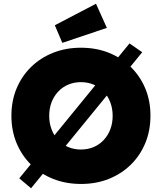

<svg xmlns="http://www.w3.org/2000/svg" viewBox="-20 -973 863 1026"><path d="M146 33 83 -20 672 -741 740 -694ZM41 -354Q41 -434 68.5 -500Q96 -566 146 -615Q196 -664 264 -691Q332 -718 412 -718Q494 -718 561.5 -691Q629 -664 679 -615Q729 -566 756.5 -500Q784 -434 784 -355Q784 -275 756.5 -208.5Q729 -142 679 -93Q629 -44 561.5 -17Q494 10 413 10Q332 10 264 -17Q196 -44 146 -93Q96 -142 68.5 -208.5Q41 -275 41 -354ZM582 -354Q582 -393 569.5 -426Q557 -459 534 -483.5Q511 -508 480 -521Q449 -534 412 -534Q376 -534 345 -521Q314 -508 291 -483.5Q268 -459 255.5 -426.5Q243 -394 243 -354Q243 -315 255.5 -282Q268 -249 291 -224.5Q314 -200 345 -187Q376 -174 412 -174Q449 -174 480 -187Q511 -200 534 -224.5Q557 -249 569.5 -282Q582 -315 582 -354ZM313 -744 273 -838 493 -953 551 -824Z"/></svg>

Font: Mach ExtraBold
Style: Regular
Weight: 800
Version: Version 1.002